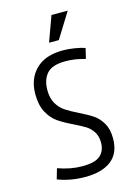

<svg xmlns="http://www.w3.org/2000/svg" viewBox="-124 -885 686 960"><g transform="rotate(-15 219.0 -405.0)"><path d="M249 -577.1Q179.7 -577.1 151.9 -545.9Q124 -514.6 124 -460Q124 -418 140.6 -390.1Q157.2 -362.3 181.6 -346.2Q206.1 -330.1 247.1 -309.6Q290 -289.1 316.4 -271Q342.8 -252.9 360.8 -221.7Q378.9 -190.4 378.9 -142.6Q378.9 -67.4 331.1 -29.8Q283.2 7.8 195.3 7.8Q119.1 7.8 53.7 -17.6L69.3 -71.3Q134.8 -47.9 195.3 -47.9Q261.7 -47.9 288.6 -71.8Q315.4 -95.7 315.4 -138.7Q315.4 -171.9 300.8 -194.3Q286.1 -216.8 265.1 -230Q244.1 -243.2 206.1 -261.7Q159.2 -284.2 130.4 -304.2Q101.6 -324.2 81.1 -361.3Q60.5 -398.4 60.5 -457Q60.5 -536.1 109.4 -584.5Q158.2 -632.8 249 -632.8Q277.3 -632.8 308.6 -627.9Q339.8 -623 363.3 -615.2L350.6 -561.5Q297.9 -577.1 249 -577.1ZM325.2 -818.4 244.1 -687.5H193.4L241.2 -818.4Z"/></g></svg>

Font: Sudo Light
Style: Regular
Weight: 300
Monospace: yes
Designer: Jens Kutilek
Foundry: Jens Kutilek
Version: Version 0.040